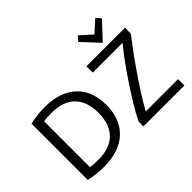

<svg xmlns="http://www.w3.org/2000/svg" viewBox="-175 -1270 1617 1617"><g transform="rotate(-45 633.5 -461.0)"><path d="M887 -931 850 -889 991 -738 1132 -889 1095 -931 991 -837ZM1214 -695H754V-620H1109C1004 -496 820 -225 736 -58L734 2H1223V-73H838C939 -257 1125 -515 1212 -624ZM174 -620C182 -621 207 -626 271 -626C456 -626 549 -521 549 -347C549 -171 455 -67 271 -67C207 -67 182 -72 174 -73ZM643 -347C643 -581 491 -701 262 -701C204 -701 136 -694 85 -680V-11C136 2 204 9 263 9C491 9 643 -113 643 -347Z"/></g></svg>

Font: Repo
Style: Regular
Weight: 400
Designer: Stefan Peev
Foundry: Context Ltd
Version: Version 0.000